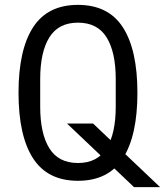

<svg xmlns="http://www.w3.org/2000/svg" viewBox="-20 -730 677 788"><path d="M362 -223 637 38H530L255 -223ZM56 -349Q56 -525 115.5 -617.5Q175 -710 300 -710Q425 -710 484.5 -617.5Q544 -525 544 -349Q544 -173 484.5 -80.5Q425 12 300 12Q175 12 115.5 -80.5Q56 -173 56 -349ZM455 -292V-406Q455 -516 417.5 -576.5Q380 -637 300 -637Q220 -637 182.5 -576.5Q145 -516 145 -406V-292Q145 -182 182.5 -121.5Q220 -61 300 -61Q380 -61 417.5 -121.5Q455 -182 455 -292Z"/></svg>

Font: iA Writer Quattro V
Style: Regular
Weight: 400
Designer: Mike Abbink, Paul van der Laan, Pieter van Rosmalen, Oliver Reichenstein
Foundry: Information Architects Inc.
Version: Version 2.000